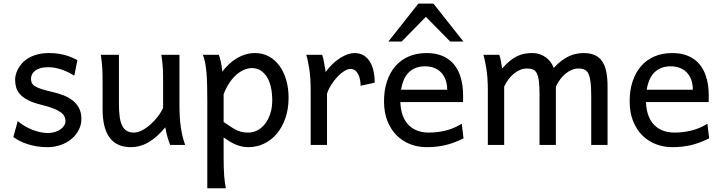

<svg xmlns="http://www.w3.org/2000/svg" viewBox="-20 -801 3988 1061"><path d="M390.6 -383.3Q378.4 -390.6 362.8 -398.7Q347.2 -406.7 328.9 -413.6Q310.5 -420.4 289.8 -425Q269 -429.7 246.6 -429.7Q219.7 -429.7 201.4 -423.8Q183.1 -418 172.1 -408.9Q161.1 -399.9 156.2 -388.4Q151.4 -377 151.4 -366.2Q151.4 -353.5 155.3 -343.8Q159.2 -334 171.6 -325.7Q184.1 -317.4 207 -309.6Q230 -301.8 268.6 -293Q301.8 -285.6 331.1 -274.2Q360.4 -262.7 382.3 -245.1Q404.3 -227.5 417 -202.9Q429.7 -178.2 429.7 -144Q429.7 -110.8 415 -82.5Q400.4 -54.2 375 -33Q349.6 -11.7 315.4 0.2Q281.2 12.2 241.7 12.2Q211.9 12.2 184.3 7.8Q156.7 3.4 132.6 -4.4Q108.4 -12.2 88.4 -22.5Q68.4 -32.7 53.7 -43.9L78.1 -131.8Q94.7 -117.2 115.5 -105Q136.2 -92.8 158.2 -84Q180.2 -75.2 202.4 -70.6Q224.6 -65.9 244.1 -65.9Q265.6 -65.9 283.4 -71.5Q301.3 -77.1 314.2 -86.2Q327.1 -95.2 334.5 -107.2Q341.8 -119.1 341.8 -131.8Q341.8 -145.5 336.2 -157.5Q330.6 -169.4 315.7 -180.4Q300.8 -191.4 274.7 -201.7Q248.5 -211.9 207.5 -222.2Q163.1 -232.9 135 -247.6Q106.9 -262.2 91.1 -279.8Q75.2 -297.4 69.3 -317.9Q63.5 -338.4 63.5 -361.3Q63.5 -372.6 67.1 -387.7Q70.8 -402.8 79.3 -419.2Q87.9 -435.5 101.8 -451.4Q115.7 -467.3 136.7 -479.7Q157.7 -492.2 186 -500Q214.4 -507.8 251.5 -507.8Q277.8 -507.8 301 -504.4Q324.2 -501 343.5 -495.4Q362.8 -489.7 378.9 -482.7Q395 -475.6 407.7 -468.8Z M920.4 0Q917 -8.3 913.1 -19.5Q909.2 -30.8 905.5 -43.5Q901.9 -56.2 898.7 -70.1Q895.5 -84 893.6 -97.7Q849.1 -43.5 802 -15.6Q754.9 12.2 703.1 12.2Q546.9 12.2 546.9 -197.8V-341.8Q546.9 -365.2 546.6 -384.3Q546.4 -403.3 545.4 -421.1Q544.4 -439 542.5 -457.5Q540.5 -476.1 537.1 -498H637.2V-227.1Q637.2 -185.5 641.4 -155.5Q645.5 -125.5 655.3 -106.2Q665 -86.9 680.9 -77.6Q696.8 -68.4 720.2 -68.4Q741.7 -68.4 766.1 -81.3Q790.5 -94.2 812.7 -114.3Q835 -134.3 853.3 -158.4Q871.6 -182.6 881.3 -205.1V-341.8Q881.3 -365.7 881.1 -385Q880.9 -404.3 879.9 -421.9Q878.9 -439.5 877 -457.5Q875 -475.6 871.6 -498H971.7V-219.7Q971.7 -148.4 979.7 -95Q987.8 -41.5 1003.4 0Z M1215.8 -127Q1240.7 -109.4 1259 -97.9Q1277.3 -86.4 1292.5 -79.8Q1307.6 -73.2 1321.5 -70.8Q1335.4 -68.4 1352.5 -68.4Q1378.4 -68.4 1402.1 -80.6Q1425.8 -92.8 1444.1 -116Q1462.4 -139.2 1473.4 -172.1Q1484.4 -205.1 1484.4 -246.6Q1484.4 -287.1 1476.8 -320.1Q1469.2 -353 1454.6 -376.2Q1439.9 -399.4 1419.2 -412.1Q1398.4 -424.8 1372.1 -424.8Q1351.1 -424.8 1329.1 -415.5Q1307.1 -406.2 1286.4 -388.2Q1265.6 -370.1 1247.6 -343Q1229.5 -315.9 1215.8 -280.8ZM1189 -498Q1194.3 -485.4 1199.7 -462.2Q1205.1 -439 1208.5 -405.3Q1225.6 -427.7 1245.8 -446.8Q1266.1 -465.8 1288.8 -479.2Q1311.5 -492.7 1336.7 -500.2Q1361.8 -507.8 1389.2 -507.8Q1430.7 -507.8 1465.1 -489.5Q1499.5 -471.2 1523.7 -438.2Q1547.9 -405.3 1561.3 -360.1Q1574.7 -314.9 1574.7 -261.2Q1574.7 -198.7 1557.1 -148.2Q1539.6 -97.7 1509.5 -62Q1479.5 -26.4 1439 -7.1Q1398.4 12.2 1352.5 12.2Q1333 12.2 1315.7 8.3Q1298.3 4.4 1282 -2.4Q1265.6 -9.3 1249.5 -19.3Q1233.4 -29.3 1215.8 -41.5V73.2Q1215.8 102.5 1216.6 126.2Q1217.3 149.9 1218.8 169.9Q1220.2 189.9 1222.7 206.8Q1225.1 223.6 1228 239.3H1125.5V-236.8Q1125.5 -282.2 1124.8 -321Q1124 -359.9 1121.6 -392.3Q1119.1 -424.8 1114.3 -451.2Q1109.4 -477.5 1101.1 -498Z M1696.8 0V-300.3Q1696.8 -372.6 1688.7 -422.6Q1680.7 -472.7 1672.4 -498H1760.3Q1763.2 -490.2 1766.1 -477.8Q1769 -465.3 1771.5 -451.7Q1773.9 -438 1775.9 -424.8L1779.8 -402.8Q1797.4 -428.2 1818.1 -447.8Q1838.9 -467.3 1860.1 -480.7Q1881.3 -494.1 1901.6 -501Q1921.9 -507.8 1938.5 -507.8Q1969.2 -507.8 1990.5 -494.4Q2011.7 -481 2025.1 -458.3Q2038.6 -435.5 2044.7 -406Q2050.8 -376.5 2050.8 -344.2L1972.7 -327.1Q1972.7 -345.2 1969.2 -362.1Q1965.8 -378.9 1959 -391.8Q1952.1 -404.8 1941.7 -412.4Q1931.2 -419.9 1916.5 -419.9Q1900.9 -419.9 1881.8 -408Q1862.8 -396 1844.5 -376.5Q1826.2 -356.9 1810.5 -332.5Q1794.9 -308.1 1787.1 -283.2V0Z M2192.4 -236.8Q2193.8 -193.8 2205.8 -162.1Q2217.8 -130.4 2238.5 -109.6Q2259.3 -88.9 2287.4 -78.6Q2315.4 -68.4 2348.6 -68.4Q2396 -68.4 2441.4 -79.1Q2486.8 -89.8 2531.7 -117.2L2541.5 -36.6Q2515.6 -23.4 2490.7 -14.2Q2465.8 -4.9 2440.9 1Q2416 6.8 2390.4 9.5Q2364.7 12.2 2336.4 12.2Q2289.6 12.2 2247.1 -4.2Q2204.6 -20.5 2172.4 -52.5Q2140.1 -84.5 2121.1 -131.8Q2102.1 -179.2 2102.1 -241.7Q2102.1 -302.2 2118.4 -351.3Q2134.8 -400.4 2165 -435.3Q2195.3 -470.2 2238.8 -489Q2282.2 -507.8 2336.4 -507.8Q2376.5 -507.8 2407.2 -498.3Q2438 -488.8 2460.4 -471.9Q2482.9 -455.1 2498 -432.6Q2513.2 -410.2 2522.2 -384.3Q2531.2 -358.4 2535.2 -330.3Q2539.1 -302.2 2539.1 -274.9V-255.9Q2539.1 -243.7 2538.6 -236.8ZM2329.1 -434.6Q2275.4 -434.6 2241.2 -403.1Q2207 -371.6 2196.3 -305.2H2451.2Q2451.2 -336.4 2442.1 -360.6Q2433.1 -384.8 2416.7 -401.4Q2400.4 -418 2377.9 -426.3Q2355.5 -434.6 2329.1 -434.6ZM2126 -571.3 2292 -781.2H2375L2541 -571.3H2467.8L2333.5 -708L2199.2 -571.3Z M3051.8 0H2961.4V-278.3Q2961.4 -323.7 2958 -351.8Q2954.6 -379.9 2946.5 -395.8Q2938.5 -411.6 2924.8 -417Q2911.1 -422.4 2890.6 -422.4Q2872.6 -422.4 2854.5 -415Q2836.4 -407.7 2820.1 -394.3Q2803.7 -380.9 2789.8 -362.5Q2775.9 -344.2 2766.1 -322.3V0H2675.8V-300.3Q2675.8 -372.6 2667.5 -422.6Q2659.2 -472.7 2651.4 -498H2739.3Q2744.6 -482.4 2748.5 -461.2Q2752.4 -439.9 2754.9 -422.4Q2777.3 -448.2 2797.9 -464.8Q2818.4 -481.4 2838.6 -491Q2858.9 -500.5 2878.9 -504.2Q2898.9 -507.8 2919.9 -507.8Q2943.8 -507.8 2963.4 -501Q2982.9 -494.1 2997.8 -482.9Q3012.7 -471.7 3023.4 -456.8Q3034.2 -441.9 3040 -425.8Q3063 -450.7 3084.5 -466.6Q3106 -482.4 3126.5 -491.5Q3147 -500.5 3166.7 -504.2Q3186.5 -507.8 3205.6 -507.8Q3242.7 -507.8 3268.1 -495.8Q3293.5 -483.9 3308.8 -460.4Q3324.2 -437 3330.8 -402.3Q3337.4 -367.7 3337.4 -322.3V0H3247.1V-268.6Q3247.1 -315.9 3243.7 -345.7Q3240.2 -375.5 3232.2 -392.6Q3224.1 -409.7 3210.4 -416Q3196.8 -422.4 3176.3 -422.4Q3158.2 -422.4 3140.6 -415.3Q3123 -408.2 3106.7 -395.3Q3090.3 -382.3 3076.4 -363.8Q3062.5 -345.2 3051.8 -322.3Z M3549.8 -236.8Q3551.3 -193.8 3563.2 -162.1Q3575.2 -130.4 3595.9 -109.6Q3616.7 -88.9 3644.8 -78.6Q3672.9 -68.4 3706.1 -68.4Q3753.4 -68.4 3798.8 -79.1Q3844.2 -89.8 3889.2 -117.2L3898.9 -36.6Q3873 -23.4 3848.1 -14.2Q3823.2 -4.9 3798.3 1Q3773.4 6.8 3747.8 9.5Q3722.2 12.2 3693.8 12.2Q3647 12.2 3604.5 -4.2Q3562 -20.5 3529.8 -52.5Q3497.6 -84.5 3478.5 -131.8Q3459.5 -179.2 3459.5 -241.7Q3459.5 -302.2 3475.8 -351.3Q3492.2 -400.4 3522.5 -435.3Q3552.7 -470.2 3596.2 -489Q3639.6 -507.8 3693.8 -507.8Q3733.9 -507.8 3764.6 -498.3Q3795.4 -488.8 3817.9 -471.9Q3840.3 -455.1 3855.5 -432.6Q3870.6 -410.2 3879.6 -384.3Q3888.7 -358.4 3892.6 -330.3Q3896.5 -302.2 3896.5 -274.9V-255.9Q3896.5 -243.7 3896 -236.8ZM3686.5 -434.6Q3632.8 -434.6 3598.6 -403.1Q3564.5 -371.6 3553.7 -305.2H3808.6Q3808.6 -336.4 3799.6 -360.6Q3790.5 -384.8 3774.2 -401.4Q3757.8 -418 3735.4 -426.3Q3712.9 -434.6 3686.5 -434.6Z"/></svg>

Font: Andika New Basic
Style: Regular
Weight: 400
Designer: Victor Gaultney, Annie Olsen, Julie Remington, Don Collingsworth, Eric Hays
Foundry: SIL International
Version: Version 5.500